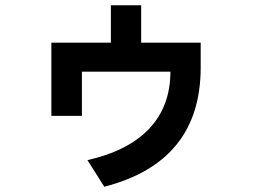

<svg xmlns="http://www.w3.org/2000/svg" viewBox="-20 -595 960 729"><path d="M742 -339Q742 20 376 114L312 13Q467 -22 547 -107Q627 -192 627 -323H291V-155H175V-433H401V-575H516V-433H742Z"/></svg>

Font: LINE Seed Sans KR Bold
Style: Regular
Weight: 700
Designer: LINE BX Design & Sandoll Inc & Dalton Maag Ltd
Foundry: Sandoll Inc.
Version: Version 1.000